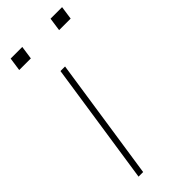

<svg xmlns="http://www.w3.org/2000/svg" viewBox="-232 -745 781 781"><g transform="rotate(-45 158.5 -354.0)"><path d="M75.7 0H49.3L128.4 -528.3H154.8ZM79.6 -649.9H12.7L21 -707.5H87.9ZM308.6 -649.9H242.2L250.5 -707.5H316.9Z"/></g></svg>

Font: Roboto-ThinItalic
Style: Italic
Weight: 250
Italic angle: -12°
Designer: Google
Version: Version 1.100141; 2013; ttfautohint (v0.94.14-c901) -l 8 -r 